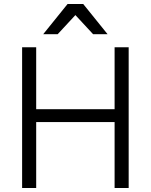

<svg xmlns="http://www.w3.org/2000/svg" viewBox="-20 -935 750 955"><path d="M90 -700H160V-392H550V-700H620V0H550V-328H160V0H90ZM316 -915H394L515 -765H443L355 -860L267 -765H195Z"/></svg>

Font: PT Root UI
Style: Regular
Weight: 400
Designer: Vitaly Kuzmin
Foundry: ParaType Ltd.
Version: Version 2.001G